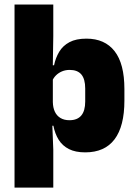

<svg xmlns="http://www.w3.org/2000/svg" viewBox="-20 -680 616 872"><path d="M367 12Q322.5 12 293 -3Q263.5 -18 246.5 -45.2Q229.5 -72.5 222.5 -109H180L220 -216.5Q220.5 -191 229.2 -172.5Q238 -154 254.8 -144Q271.5 -134 295.5 -134Q331 -134 349 -155.2Q367 -176.5 367 -219V-278Q367 -321 349.5 -341.8Q332 -362.5 296.5 -362.5Q277.5 -362.5 261.5 -355.8Q245.5 -349 234 -337.5Q222.5 -326 217 -311.5L180 -383.5H225.5Q232.5 -417.5 249 -445Q265.5 -472.5 295.5 -488.5Q325.5 -504.5 372.5 -504.5Q456 -504.5 500.5 -447.5Q545 -390.5 545 -275.5V-223Q545 -106.5 500.2 -47.2Q455.5 12 367 12ZM46 172V-659.5H222V-516L219.5 -361.5L220 -340V-158L217 -128.5L222 0V172Z"/></svg>

Font: Anek Gujarati Medium ExtraBold
Style: Regular
Weight: 800
Version: Version 1.003